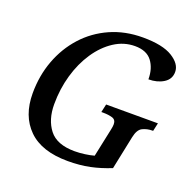

<svg xmlns="http://www.w3.org/2000/svg" viewBox="-129 -853 994 993"><g transform="rotate(20 368.0 -357.0)"><path d="M345 10Q201 10 128 -62Q55 -134 55 -258Q55 -355 86.5 -439.5Q118 -524 176 -588Q234 -652 314.5 -688Q395 -724 493 -724Q602 -724 656 -690.5Q710 -657 710 -613Q710 -573 675.5 -551.5Q641 -530 593 -530Q593 -590 563.5 -629Q534 -668 470 -668Q409 -668 356 -633.5Q303 -599 263 -539.5Q223 -480 201 -403.5Q179 -327 179 -243Q179 -158 221 -104Q263 -50 361 -50Q388 -50 417 -54Q446 -58 467 -64L500 -220Q504 -238 504 -250Q504 -275 483 -281.5Q462 -288 432 -288H422L432 -333H717L707 -288H703Q674 -288 649.5 -276Q625 -264 616 -219L578 -36Q521 -13 466 -1.5Q411 10 345 10Z"/></g></svg>

Font: Noto Serif Medium
Style: Italic
Weight: 500
Italic angle: -12°
Designer: Monotype Design Team
Foundry: Monotype Imaging Inc.
Version: Version 2.014; ttfautohint (v1.8.4.7-5d5b)